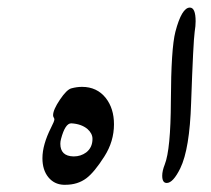

<svg xmlns="http://www.w3.org/2000/svg" viewBox="-20 -498 571 519"><path d="M262.2 -75.2Q234.9 -32.2 213.4 -16.1Q189.9 1.5 156.7 1.5H151.9Q126.5 0.5 110.6 -19Q94.7 -38.6 94.7 -70.3Q94.7 -88.9 100.6 -109.4Q106.4 -129.9 117.7 -152.3Q127 -170.4 127 -175.3Q127 -177.7 125.2 -180.4Q123.5 -183.1 123.5 -186.5Q123.5 -201.2 142.1 -228.8Q160.6 -256.3 173.3 -259.3Q188 -263.2 201.7 -263.2Q242.2 -263.2 266.1 -232.9Q288.1 -204.6 288.1 -162.1Q288.1 -115.7 262.2 -75.2ZM230 -122.6Q230 -137.2 216.3 -149.4Q199.7 -163.1 172.9 -164.6H172.4Q156.2 -164.6 145 -122.6Q143.1 -115.7 143.1 -109.4Q143.1 -76.2 178.2 -75.2H179.7Q198.2 -75.2 212.9 -85.9Q230 -99.1 230 -122.6Z M506.3 -412.6Q502.4 -385.7 496.6 -219.7Q492.7 -95.2 467.3 -43Q447.8 -3.4 430.7 -3.4Q418.5 -3.4 418.5 -22.9Q418.5 -36.1 425.3 -53.2Q441.4 -93.8 441.9 -225.1Q442.4 -366.7 454.1 -412.1Q471.2 -477.5 493.2 -477.5Q508.8 -477.5 508.8 -440.4Q508.8 -427.7 506.3 -412.6Z"/></svg>

Font: Dima Nastaligh Tahriri
Style: regular
Weight: 400
Designer: R.Balvardi
Foundry: Dima Software Group
Version: Version 1.00;November 13, 2018;FontCreator 11.5.0.2427 64-bi